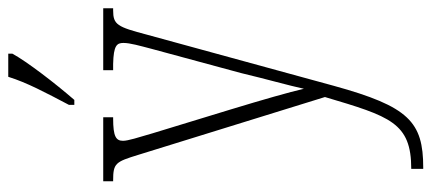

<svg xmlns="http://www.w3.org/2000/svg" viewBox="-310 -496 1045 465"><g transform="rotate(-90 212.5 -263.5)"><path d="M191 -619V-606H203C243 -652 296 -721 315 -756V-766H259C245 -721 221 -676 191 -619ZM36 210V239H39C150 239 187 204 237 23L361 -430C380 -502 385 -512 420 -512H425V-536H275V-512H290C335 -511 341 -503 341 -487C341 -471 334 -447 327 -420L268 -202C253 -139 238 -87 230 -50C222 -85 204 -148 180 -227L122 -417C112 -451 104 -476 104 -488C104 -505 114 -512 158 -512H161V-536H6V-512H8C50 -512 53 -506 70 -451L210 1C163 159 148 210 36 210Z"/></g></svg>

Font: Noto Serif Thai ExtraCondensed ExtraLight
Style: Regular
Weight: 200
Width: 2
Designer: Monotype Design Team
Foundry: Monotype Imaging Inc.
Version: Version 2.002